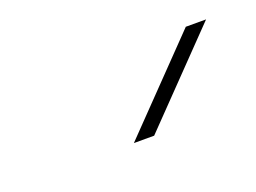

<svg xmlns="http://www.w3.org/2000/svg" viewBox="-39 -948 344 258"><g transform="rotate(-20 133.5 -818.5)"><path d="M119 -757 238 -880H267L148 -757Z"/></g></svg>

Font: MuseoModerno Thin
Style: Italic
Weight: 100
Italic angle: -9°
Designer: Pablo Cosgaya, Héctor Gatti, Marcela Romero, and the Authors of The MuseoModerno Project.
Foundry: Omnibus-Type Team
Version: Version 1.003